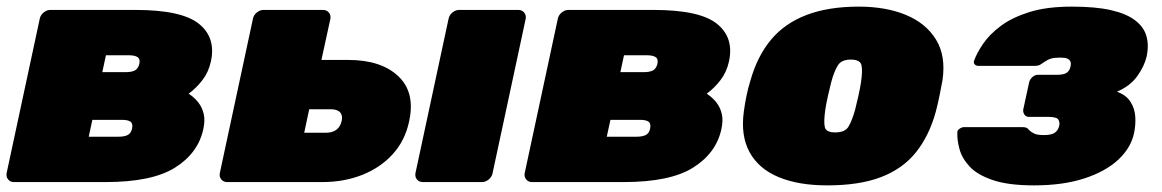

<svg xmlns="http://www.w3.org/2000/svg" viewBox="-25 -550 3510 580"><path d="M17 0Q6 0 -0.5 -8Q-7 -16 -5 -27L95 -493Q97 -504 106.5 -512Q116 -520 127 -520H384Q524 -520 576 -478Q628 -436 612 -364Q605 -332 586.5 -308Q568 -284 545 -267Q563 -255 574.5 -240Q586 -225 590.5 -205.5Q595 -186 589 -159Q573 -87 503.5 -43.5Q434 0 294 0ZM243 -137H333Q350 -137 360.5 -142Q371 -147 374 -162Q377 -177 369 -182.5Q361 -188 344 -188H254ZM284 -332H354Q372 -332 382 -337Q392 -342 396 -357Q399 -372 390.5 -377.5Q382 -383 365 -383H295Z M661 0Q650 0 643.5 -8Q637 -16 639 -27L739 -493Q741 -504 750.5 -512Q760 -520 771 -520H951Q962 -520 968.5 -512Q975 -504 973 -493L946 -369H1026Q1126 -369 1178 -320Q1230 -271 1211 -184Q1199 -126 1162 -85Q1125 -44 1070 -22Q1015 0 948 0ZM894 -149H959Q979 -149 991 -158Q1003 -167 1007 -184Q1011 -201 1002.5 -210.5Q994 -220 974 -220H909ZM1252 0Q1241 0 1234.5 -8Q1228 -16 1230 -27L1330 -493Q1332 -504 1341.5 -512Q1351 -520 1362 -520H1541Q1552 -520 1558.5 -512Q1565 -504 1563 -493L1463 -27Q1461 -16 1451.5 -8Q1442 0 1431 0Z M1582 0Q1571 0 1564.5 -8Q1558 -16 1560 -27L1660 -493Q1662 -504 1671.5 -512Q1681 -520 1692 -520H1949Q2089 -520 2141 -478Q2193 -436 2177 -364Q2170 -332 2151.5 -308Q2133 -284 2110 -267Q2128 -255 2139.5 -240Q2151 -225 2155.5 -205.5Q2160 -186 2154 -159Q2138 -87 2068.5 -43.5Q1999 0 1859 0ZM1808 -137H1898Q1915 -137 1925.5 -142Q1936 -147 1939 -162Q1942 -177 1934 -182.5Q1926 -188 1909 -188H1819ZM1849 -332H1919Q1937 -332 1947 -337Q1957 -342 1961 -357Q1964 -372 1955.5 -377.5Q1947 -383 1930 -383H1860Z M2474 10Q2387 10 2327 -15Q2267 -40 2239.5 -90Q2212 -140 2222 -213Q2225 -236 2230 -260.5Q2235 -285 2242 -307Q2263 -381 2304.5 -430.5Q2346 -480 2412 -505Q2478 -530 2569 -530Q2651 -530 2711.5 -505Q2772 -480 2802.5 -430.5Q2833 -381 2822 -307Q2818 -285 2813 -260.5Q2808 -236 2802 -213Q2782 -140 2742 -90Q2702 -40 2636.5 -15Q2571 10 2474 10ZM2498 -150Q2527 -150 2537.5 -166.5Q2548 -183 2558 -218Q2562 -233 2568 -260Q2574 -287 2576 -302Q2581 -335 2577.5 -352.5Q2574 -370 2545 -370Q2517 -370 2506 -352.5Q2495 -335 2486 -302Q2482 -287 2476 -260Q2470 -233 2468 -218Q2463 -183 2466.5 -166.5Q2470 -150 2498 -150Z M3099 10Q3021 10 2974 -6Q2927 -22 2904 -47Q2881 -72 2873.5 -99.5Q2866 -127 2867 -149Q2866 -156 2873.5 -161Q2881 -166 2887 -166H3062Q3075 -166 3079 -162Q3083 -158 3087 -154Q3092 -150 3100.5 -146Q3109 -142 3129 -142Q3152 -142 3162 -149.5Q3172 -157 3175 -171Q3177 -182 3171.5 -189.5Q3166 -197 3140 -197H3083Q3074 -197 3069.5 -204Q3065 -211 3066 -219L3084 -302Q3086 -310 3093.5 -317Q3101 -324 3110 -324H3167Q3190 -324 3198.5 -331Q3207 -338 3209 -350Q3211 -358 3208.5 -364Q3206 -370 3199 -373Q3192 -376 3179 -376Q3160 -376 3150 -373Q3140 -370 3130 -363Q3124 -359 3118 -355Q3112 -351 3099 -351H2930Q2923 -351 2919 -356Q2915 -361 2918 -368Q2926 -390 2945 -418Q2964 -446 2998 -471.5Q3032 -497 3084.5 -513.5Q3137 -530 3213 -530Q3284 -530 3330.5 -519.5Q3377 -509 3403.5 -489Q3430 -469 3438 -441.5Q3446 -414 3439 -380Q3432 -350 3410.5 -320Q3389 -290 3349 -273Q3377 -263 3390 -242.5Q3403 -222 3404.5 -197.5Q3406 -173 3401 -149Q3392 -104 3353.5 -68Q3315 -32 3250.5 -11Q3186 10 3099 10Z"/></svg>

Font: Rubik Light Black
Style: Italic
Weight: 900
Italic angle: -12°
Version: Version 2.104